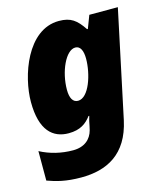

<svg xmlns="http://www.w3.org/2000/svg" viewBox="-118 -652 843 982"><g transform="rotate(-15 303.5 -161.5)"><path d="M191 240C326 240 439 185 476 13L596 -553H445L419 -485H415C378 -540 349 -563 286 -563C117 -563 41 -335 41 -199C41 -48 104 5 187 5C250 5 282 -21 307 -54H311C306 -37 301 -19 299 -4L294 18C282 63 247 95 186 95C123 95 64 80 13 53V209C60 226 109 240 191 240ZM276 -143C249 -143 235 -168 235 -212C235 -307 281 -410 332 -410C359 -410 371 -382 371 -341C371 -260 334 -143 276 -143Z"/></g></svg>

Font: Noto Sans UI Black
Style: Italic
Weight: 900
Italic angle: -372°
Designer: Monotype Design Team
Foundry: Monotype Imaging Inc.
Version: Version 1.901